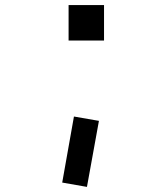

<svg xmlns="http://www.w3.org/2000/svg" viewBox="-20 -580 640 753"><path d="M249 -560H388V-421H249ZM270 -123 368 -106 321 153 224 136Z"/></svg>

Font: Tiny Medium
Style: Regular
Weight: 500
Monospace: yes
Designer: Philipp Nurullin, Konstantin Bulenkov
Foundry: JetBrains
Version: Version 2.251; ttfautohint (v1.8.4.7-5d5b)